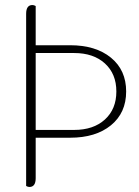

<svg xmlns="http://www.w3.org/2000/svg" viewBox="-20 -740 554 764"><path d="M482 -376Q482 -291 421.5 -241.5Q361 -192 259 -192H122V-31Q122 4 97 4Q91 4 84 0V-685Q84 -720 109 -720Q115 -720 122 -716V-560H259Q361 -560 421.5 -510.5Q482 -461 482 -376ZM443 -376Q443 -446 397.5 -487.5Q352 -529 275 -529H122V-223H275Q352 -223 397.5 -264.5Q443 -306 443 -376Z"/></svg>

Font: Thasadith
Style: Regular
Weight: 400
Designer: Cadson Demak Co.,Ltd.
Foundry: Cadson Demak Co.,Ltd.
Version: Version 1.000; ttfautohint (v1.6)